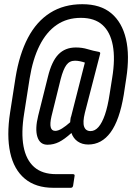

<svg xmlns="http://www.w3.org/2000/svg" viewBox="-20 -709 629 914"><path d="M234 185Q150 185 98 141.5Q46 98 28.5 17.5Q11 -63 28 -173L54 -340Q72 -451 113 -529Q154 -607 219 -648Q284 -689 372 -689Q458 -689 509.5 -646Q561 -603 579.5 -524Q598 -445 581 -336L569 -257Q549 -137 506.5 -79Q464 -21 400 -21Q371 -21 350 -35.5Q329 -50 320 -76Q287 -46 261 -33Q235 -20 206 -20Q170 -20 158 -57.5Q146 -95 162 -159L208 -343Q226 -417 258 -450Q290 -483 341 -483Q371 -483 397 -475Q423 -467 451 -462Q455 -461 456.5 -458.5Q458 -456 456 -450L384 -172Q373 -127 380.5 -106Q388 -85 411 -85Q432 -85 449 -104.5Q466 -124 479.5 -163Q493 -202 502 -262L514 -338Q529 -429 517 -493Q505 -557 467.5 -590.5Q430 -624 365 -624Q299 -624 250 -590.5Q201 -557 168.5 -492.5Q136 -428 121 -335L95 -169Q80 -77 92 -12.5Q104 52 142.5 86Q181 120 247 120H327Q337 120 335 129L328 175Q326 185 317 185ZM243 -86Q257 -86 275.5 -97.5Q294 -109 314 -127Q315 -135 315.5 -142Q316 -149 319 -156L384 -411Q373 -415 360.5 -417.5Q348 -420 337 -420Q311 -420 296 -399.5Q281 -379 269 -333L225 -155Q217 -120 221.5 -103Q226 -86 243 -86Z"/></svg>

Font: Sofia Sans Extra Condensed Medium
Style: Italic
Weight: 500
Italic angle: -9°
Version: Version 4.100